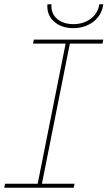

<svg xmlns="http://www.w3.org/2000/svg" viewBox="-25 -887 508 907"><path d="M305 -681 173 -19H327L323 0H-5L-1 -19H153L285 -681H131L135 -700H463L459 -681ZM199 -867H218Q215 -824 244 -798.5Q273 -773 322 -773Q369 -773 403.5 -798.5Q438 -824 444 -867H463Q456 -815 416 -784.5Q376 -754 321 -754Q266 -754 230.5 -785Q195 -816 199 -867Z"/></svg>

Font: Montserrat Alternates Thin
Style: Italic
Weight: 250
Italic angle: -11.3°
Designer: Julieta Ulanovsky
Foundry: Julieta Ulanovsky
Version: Version 7.200